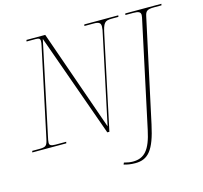

<svg xmlns="http://www.w3.org/2000/svg" viewBox="-139 -859 1317 1244"><g transform="rotate(-15 519.5 -237.0)"><path d="M-9 0H219L221 -10H149C118 -10 109 -17 109 -33C109 -43 112 -57 116 -75L247 -693L494 0H508L639 -616C655 -693 664 -704 714 -704H757L759 -714H531L529 -704H592C626 -704 638 -696 638 -672C638 -659 635 -640 629 -616L506 -37L269 -714H143L141 -704H202C224 -704 232 -699 232 -683C232 -675 231 -666 228 -653L102 -62C92 -16 86 -10 36 -10H-7ZM619 240C705 240 749 188 784 25L932 -660C939 -693 947 -704 997 -704H1046L1048 -714H806L804 -704H857C892 -704 906 -697 906 -677C906 -672 905 -667 904 -661L751 53C724 181 683 226 606 226C588 226 569 223 547 217L542 229C566 236 588 240 619 240Z"/></g></svg>

Font: Noto Serif Display Thin
Style: Italic
Weight: 100
Italic angle: -12°
Designer: Monotype Design Team
Foundry: Monotype Imaging Inc.
Version: Version 2.009